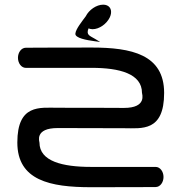

<svg xmlns="http://www.w3.org/2000/svg" viewBox="-20 -782 758 802"><path d="M374.1 -610 398.3 -606.8 377.5 -619.3C354.9 -632.9 338.6 -635.5 349.8 -663.4C353.3 -661.8 360.3 -660 366.6 -660C395 -660 425.7 -682.6 438.4 -709.1C448.5 -730.1 445.3 -751.5 426.9 -759.5C422.2 -761.5 416.9 -762.5 411 -762.5C382.9 -762.5 351.6 -740.9 338.1 -713.8C323.9 -694.4 296.5 -660.9 294.9 -641.8C292.3 -622.7 343.5 -614.2 374.1 -610ZM52.4 -186.7C52.4 -28.2 189.7 0 360 0C521.5 0 630 -0.7 630 -0.7C648.9 -0.7 663 -20.2 663 -42.8C663 -65.3 648.9 -84.8 630 -84.8C630 -84.8 471.5 -84.8 360 -84.8C241.4 -84.8 144.9 -108.2 144.9 -186.3C144.9 -190.1 123 -247.3 221.6 -247.1C225 -247.1 228.1 -247.1 231 -247.1C261.4 -247 364.3 -246.4 499 -246.4C571.7 -246.4 665.6 -230.7 665.6 -393.9C665.6 -554.7 528.7 -583.4 363.1 -583.4C197.1 -583.4 88 -582.6 88 -582.6C69.1 -582.6 55 -563.1 55 -540.6C55 -518.1 69.1 -498.5 88 -498.5C88 -498.5 248.5 -498.6 363.1 -498.6C478.5 -498.6 573.1 -474.4 573.1 -393.9C573.1 -390.1 595 -331 497.7 -331.2C497.7 -331.2 386.3 -331.9 220.3 -331.9C146.3 -331.9 52.4 -347.4 52.4 -186.7ZM222.4 -247.2C223.4 -247.2 225.2 -247.2 227.9 -247.1C224.6 -247.1 222.4 -247.2 222.4 -247.2Z"/></svg>

Font: Hi.
Style: Bold
Weight: 400
Designer: Mew Too, Robert Jablonski
Foundry: Cannot Into Space Fonts
Version: Version 1.996